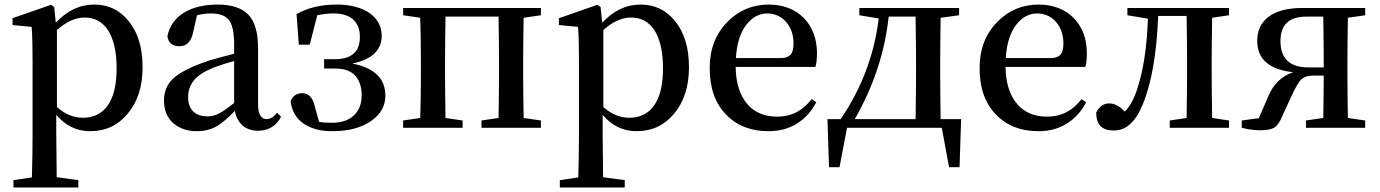

<svg xmlns="http://www.w3.org/2000/svg" viewBox="-20 -561 6058 843"><path d="M324 262V230L229 217C228 128 227 63 227 23V-57C267 -9 317 15 376 15C443 15 497 -10 540 -61C584 -113 606 -181 606 -266C606 -351 586 -418 545 -468C506 -517 455 -541 394 -541C330 -541 274 -514 225 -461L218 -530L204 -540L35 -481V-451L119 -443C122 -402 123 -353 123 -295V24C123 87 122 152 120 218L39 230V262ZM344 -44C303 -44 265 -60 230 -91V-429C271 -466 312 -484 352 -484C395 -484 429 -466 454 -429C479 -390 492 -334 492 -261C492 -186 478 -131 450 -94C425 -61 389 -44 344 -44Z M844 15C877 15 906 8 932 -7C953 -19 979 -41 1011 -74C1022 -19 1057 13 1113 13C1158 13 1192 -7 1214 -48L1197 -66C1181 -47 1166 -38 1151 -38C1126 -38 1113 -60 1113 -104V-350C1113 -418 1099 -467 1070 -497C1042 -526 997 -541 936 -541C813 -541 732 -489 715 -402C719 -373 737 -358 768 -358C800 -358 820 -379 828 -420L845 -494C864 -499 884 -502 904 -502C943 -502 969 -493 984 -474C1000 -455 1008 -419 1008 -366V-325C981 -318 941 -308 890 -293L889 -292C818 -268 768 -242 739 -215C713 -190 700 -158 700 -119C700 -77 714 -44 741 -20C768 3 802 15 844 15ZM891 -50C865 -50 845 -57 830 -70C814 -85 806 -106 806 -135C806 -162 814 -186 829 -205C846 -228 876 -247 917 -264C941 -273 971 -283 1008 -293V-109C979 -86 957 -70 942 -63C925 -54 908 -50 891 -50Z M1439 15C1510 15 1568 0 1611 -31C1652 -60 1672 -97 1672 -141C1672 -216 1624 -263 1527 -282C1613 -300 1656 -341 1656 -404C1656 -487 1579 -541 1459 -541C1390 -541 1331 -527 1282 -499L1292 -365H1340L1373 -494C1396 -499 1420 -502 1445 -502C1518 -502 1560 -467 1560 -400C1561 -334 1524 -301 1449 -301H1403V-260H1453C1493 -260 1523 -249 1542 -226C1559 -205 1568 -178 1568 -143C1568 -104 1556 -74 1532 -53C1509 -32 1478 -22 1439 -22C1416 -22 1396 -23 1381 -26L1362 -94C1354 -131 1336 -151 1309 -152C1282 -152 1265 -140 1256 -116C1261 -75 1279 -42 1312 -19C1345 4 1387 15 1439 15Z M2011 0V-32L1936 -43C1935 -118 1934 -181 1934 -232V-294C1934 -349 1935 -413 1936 -488H2169C2170 -413 2171 -349 2171 -294V-232C2171 -181 2170 -118 2169 -43L2094 -32V0H2355V-32L2279 -43C2278 -118 2277 -181 2277 -232V-294C2277 -345 2278 -408 2279 -483L2355 -494V-526H1750V-494L1825 -483C1827 -427 1828 -364 1828 -294V-232C1828 -162 1827 -99 1825 -43L1750 -32V0Z M2723 262V230L2628 217C2627 128 2626 63 2626 23V-57C2666 -9 2716 15 2775 15C2842 15 2896 -10 2939 -61C2983 -113 3005 -181 3005 -266C3005 -351 2985 -418 2944 -468C2905 -517 2854 -541 2793 -541C2729 -541 2673 -514 2624 -461L2617 -530L2603 -540L2434 -481V-451L2518 -443C2521 -402 2522 -353 2522 -295V24C2522 87 2521 152 2519 218L2438 230V262ZM2743 -44C2702 -44 2664 -60 2629 -91V-429C2670 -466 2711 -484 2751 -484C2794 -484 2828 -466 2853 -429C2878 -390 2891 -334 2891 -261C2891 -186 2877 -131 2849 -94C2824 -61 2788 -44 2743 -44Z M3354 15C3402 15 3444 4 3480 -19C3515 -41 3543 -72 3564 -112L3544 -126C3524 -101 3503 -82 3480 -70C3455 -56 3425 -49 3391 -49C3337 -49 3294 -67 3263 -102C3229 -140 3211 -195 3210 -267H3560C3565 -282 3567 -302 3567 -328C3567 -455 3483 -541 3356 -541C3285 -541 3224 -516 3175 -466C3122 -413 3096 -345 3096 -262C3096 -175 3120 -107 3168 -58C3215 -9 3277 15 3354 15ZM3211 -306C3215 -371 3231 -420 3259 -455C3284 -486 3314 -502 3349 -502C3416 -502 3464 -446 3464 -371C3464 -348 3460 -332 3453 -323C3444 -312 3429 -306 3407 -306Z M3666 173 3699 0H4115L4147 173H4193L4200 -38H4110C4109 -113 4108 -177 4108 -232V-294C4108 -345 4109 -408 4110 -483L4191 -494V-526H3753V-494L3838 -480C3819 -321 3763 -173 3671 -38H3613L3620 173ZM3733 -38C3815 -181 3865 -331 3882 -488H4000C4001 -413 4002 -349 4002 -294V-232C4002 -177 4001 -113 4000 -38Z M4539 15C4587 15 4629 4 4665 -19C4700 -41 4728 -72 4749 -112L4729 -126C4709 -101 4688 -82 4665 -70C4640 -56 4610 -49 4576 -49C4522 -49 4479 -67 4448 -102C4414 -140 4396 -195 4395 -267H4745C4750 -282 4752 -302 4752 -328C4752 -455 4668 -541 4541 -541C4470 -541 4409 -516 4360 -466C4307 -413 4281 -345 4281 -262C4281 -175 4305 -107 4353 -58C4400 -9 4462 15 4539 15ZM4396 -306C4400 -371 4416 -420 4444 -455C4469 -486 4499 -502 4534 -502C4601 -502 4649 -446 4649 -371C4649 -348 4645 -332 4638 -323C4629 -312 4614 -306 4592 -306Z M4869 12C4900 12 4926 1 4948 -22C4975 -49 4998 -95 5017 -158C5044 -246 5060 -357 5065 -491H5190C5191 -416 5192 -351 5192 -294V-232C5192 -181 5191 -118 5190 -43L5116 -32V0H5376V-32L5302 -43C5301 -118 5300 -181 5300 -232V-294C5300 -345 5301 -408 5302 -483L5376 -494V-526H4930V-494L5020 -479C5016 -358 5001 -256 4974 -173C4960 -129 4942 -95 4919 -71C4896 -95 4873 -107 4850 -107C4826 -107 4807 -94 4793 -67C4793 -14 4818 12 4869 12Z M5514 11C5541 11 5561 7 5574 0C5585 -7 5595 -19 5603 -36L5655 -149C5656 -150 5657 -153 5658 -156C5673 -185 5684 -203 5692 -211C5704 -223 5722 -229 5745 -229H5792C5792 -176 5791 -114 5790 -43L5714 -32V0H5974V-32L5898 -43C5897 -118 5896 -181 5896 -232V-294C5896 -345 5897 -408 5898 -483L5974 -494V-526H5700C5633 -526 5583 -513 5548 -486C5516 -461 5500 -426 5500 -382C5500 -301 5553 -255 5658 -244C5607 -227 5571 -192 5549 -139L5507 -42L5432 -32V0C5459 7 5486 11 5514 11ZM5724 -265C5643 -265 5602 -304 5602 -381C5602 -452 5640 -488 5715 -488H5790C5791 -413 5792 -349 5792 -294V-265Z"/></svg>

Font: AllPunType SemiBold
Style: Regular
Weight: 600
Version: 1.0